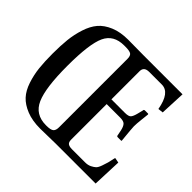

<svg xmlns="http://www.w3.org/2000/svg" viewBox="-152 -778 945 945"><g transform="rotate(45 320.0 -306.0)"><path d="M248 -30H252Q281 -30 291 -38.5Q301 -47 301 -68V-545Q301 -566 291 -573Q281 -580 252 -580H243Q170 -580 143 -522Q116 -464 116 -311Q116 -159 144.5 -94.5Q173 -30 248 -30ZM240 2Q185 2 145 -14Q105 -30 81.5 -55.5Q58 -81 44.5 -122Q31 -163 26.5 -204.5Q22 -246 22 -302Q22 -358 26.5 -400.5Q31 -443 44.5 -485Q58 -527 81 -554Q104 -581 143.5 -597.5Q183 -614 237 -614Q303 -613 346 -613H439H616L610 -481L583 -478Q566 -575 510 -575H422Q386 -575 386 -544V-348H480Q505 -348 513 -357Q521 -366 527 -390L534 -418Q534 -426 541 -426H563Q566 -426 566 -422Q565 -412 561.5 -381Q558 -350 558 -332Q558 -320 566 -240L564 -238H541Q533 -238 533 -244L527 -274Q522 -296 513 -305.5Q504 -315 480 -315H386V-68Q386 -50 395 -43.5Q404 -37 422 -37H514Q533 -37 547 -44Q561 -51 569 -58.5Q577 -66 584 -86Q591 -106 594 -117Q597 -128 603 -157L630 -152L624 0H345Z"/></g></svg>

Font: Libertinus Mono
Style: Regular
Weight: 400
Designer: Philipp H. Poll
Foundry: Khaled Hosny
Version: Version 6.7